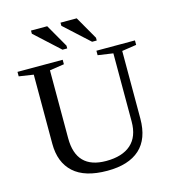

<svg xmlns="http://www.w3.org/2000/svg" viewBox="-125 -961 971 1074"><g transform="rotate(-15 361.0 -424.0)"><path d="M565.9 -616.2 478 -628.9V-654.8H701.2V-628.9L617.2 -616.2V-225.1Q617.2 -107.4 552.5 -48.8Q487.8 9.8 364.7 9.8Q234.4 9.8 169.7 -49.1Q105 -107.9 105 -215.8V-616.2L21 -628.9V-654.8H282.7V-628.9L198.7 -616.2V-223.1Q198.7 -44.9 372.1 -44.9Q465.8 -44.9 515.9 -89.4Q565.9 -133.8 565.9 -221.2ZM467.8 -709.5 324.7 -840.3V-858.4H418.5L494.6 -725.6V-709.5ZM296.4 -709.5 153.8 -840.3V-858.4H247.6L323.7 -725.6V-709.5Z"/></g></svg>

Font: Times New Roman
Style: Regular
Weight: 400
Designer: Steve Matteson
Foundry: Ascender Corporation
Version: Version 2.00.3